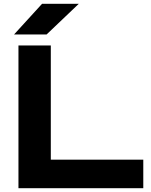

<svg xmlns="http://www.w3.org/2000/svg" viewBox="-20 -989 791 1009"><path d="M247 -750V-75L170 -150H733V0H77V-750ZM201 -969H394L225 -808H54Z"/></svg>

Font: Unbounded Medium
Style: Regular
Weight: 500
Designer: Luke Prowse, Jean-Baptiste Morizot, Fátima Lázaro, Florian Runge
Foundry: NaN
Version: Version 1.700